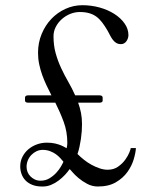

<svg xmlns="http://www.w3.org/2000/svg" viewBox="-20 -693 552 727"><path d="M86.4 -304.2Q81.1 -304.2 77.9 -306.2Q74.7 -308.1 74.7 -312V-323.7Q74.7 -327.6 77.9 -329.8Q81.1 -332 86.4 -332H174.8Q165 -351.1 156 -370.1Q147 -389.2 139.9 -408.9Q132.8 -428.7 128.4 -449.7Q124 -470.7 124 -493.2Q124 -531.2 137.7 -564.2Q151.4 -597.2 174.3 -621.3Q197.3 -645.5 227.8 -659.4Q258.3 -673.3 292 -673.3Q325.7 -673.3 357.2 -664.6Q388.7 -655.8 412.8 -640.4Q437 -625 451.7 -604.2Q466.3 -583.5 466.3 -560.1Q466.3 -554.2 464.4 -548.3Q462.4 -542.5 459 -537.4Q455.6 -532.2 450.2 -529.1Q444.8 -525.9 438.5 -525.9Q427.7 -525.9 420.4 -530.3Q413.1 -534.7 407.5 -542Q401.9 -549.3 397.2 -558.3Q392.6 -567.4 387.2 -577.1Q377 -594.7 366.9 -607.9Q356.9 -621.1 345 -629.9Q333 -638.7 317.6 -643.1Q302.2 -647.5 281.7 -647.5Q263.7 -647.5 246.1 -640.4Q228.5 -633.3 214.4 -620.8Q200.2 -608.4 191.4 -591.6Q182.6 -574.7 182.6 -555.7Q182.6 -520.5 190.9 -491Q199.2 -461.4 211.7 -434.8Q224.1 -408.2 238.5 -383.3Q252.9 -358.4 264.6 -332H356.9Q362.3 -332 365.5 -329.8Q368.7 -327.6 368.7 -323.7V-312Q368.7 -308.1 365.5 -306.2Q362.3 -304.2 356.9 -304.2H275.9Q282.7 -285.6 286.6 -265.9Q290.5 -246.1 290.5 -223.6Q290.5 -210.9 289.6 -196.5Q288.6 -182.1 286.4 -167Q284.2 -151.9 281 -137.2Q277.8 -122.6 273.4 -109.9Q284.2 -99.1 297.6 -88.4Q311 -77.6 326.2 -69.3Q341.3 -61 356.9 -55.7Q372.6 -50.3 387.7 -50.3Q410.6 -50.3 427.2 -62Q443.8 -73.7 454.3 -88.4Q464.8 -103 470 -116.2Q475.1 -129.4 475.1 -132.3H494.6Q493.7 -114.7 486.3 -89.8Q479 -64.9 462.6 -42Q446.3 -19 418.9 -2.9Q391.6 13.2 350.6 13.2Q329.1 13.2 310.3 3.2Q291.5 -6.8 277.1 -19Q262.7 -31.2 253.9 -41.7Q245.1 -52.2 243.7 -52.7Q236.8 -42.5 226.1 -31Q215.3 -19.5 202.1 -9.5Q189 0.5 173.8 6.8Q158.7 13.2 142.6 13.2H139.2Q117.7 13.2 102.1 6.8Q86.4 0.5 76.4 -10Q66.4 -20.5 61.5 -34.4Q56.6 -48.3 56.6 -63Q56.6 -83 65.2 -99.6Q73.7 -116.2 87.6 -127.9Q101.6 -139.6 119.6 -146.2Q137.7 -152.8 157.2 -152.8Q174.8 -152.8 188.5 -149.7Q202.1 -146.5 211.7 -142.3Q221.2 -138.2 226.3 -135Q231.4 -131.8 232.4 -131.8Q234.9 -142.6 234.9 -151.9Q234.9 -194.3 221.2 -231.4Q207.5 -268.6 189.5 -304.2ZM80.6 -61Q80.6 -51.3 84.2 -42Q87.9 -32.7 95 -25.4Q102.1 -18.1 111.8 -13.4Q121.6 -8.8 133.8 -8.8Q152.3 -8.8 167.2 -17.8Q182.1 -26.9 193.1 -38.8Q204.1 -50.8 210.9 -62.7Q217.8 -74.7 220.2 -80.6Q215.3 -86.9 208 -94.7Q200.7 -102.5 191.2 -109.4Q181.6 -116.2 169.2 -120.8Q156.7 -125.5 141.6 -125.5Q129.4 -125.5 118.4 -120.4Q107.4 -115.2 98.9 -106.4Q90.3 -97.7 85.4 -85.9Q80.6 -74.2 80.6 -61Z"/></svg>

Font: Kurinto Book Core
Style: Regular
Weight: 400
Designer: Kurinto was developed by Clint Goss from a range of fonts that are compatible with the SIL Open Font License Version 1.1
Foundry: Clinton F. Goss
Version: Version 2.196; July 25, 2020